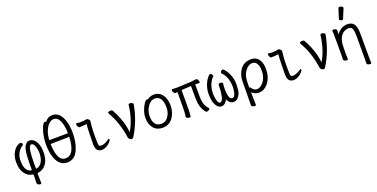

<svg xmlns="http://www.w3.org/2000/svg" viewBox="-22 -1702 5543 2822"><g transform="rotate(-20 2750.0 -290.5)"><path d="M278 169Q279 183 261.5 183Q244 183 228 173Q212 163 211 148Q214 61 214 41V12Q165 7 130 -18Q96 -41 70.5 -84Q45 -127 38 -193Q24 -310 71 -394Q109 -463 172 -486Q200 -496 214 -473Q226 -454 210 -444Q137 -400 113 -315Q99 -267 105 -199Q116 -64 213 -54Q212 -169 218 -277Q224 -385 254.5 -431Q285 -477 325 -477Q386 -477 426 -413Q451 -373 461 -301Q471 -229 456 -157Q441 -85 394 -38Q347 8 276 15V64Q276 85 277 115Q278 145 278 169ZM278 -53Q323 -56 355.5 -93.5Q388 -131 398 -192Q408 -253 399 -306.5Q390 -360 372.5 -387Q355 -414 339 -414Q313 -414 301 -382Q272 -306 278 -53Z M744 18Q673 18 627 -28.5Q581 -75 558.5 -155Q536 -235 536 -337Q536 -456 570 -555Q602 -657 634 -657Q647 -657 653 -650Q697 -713 771 -713Q834 -713 877 -667.5Q920 -622 942.5 -543Q965 -464 965 -363Q965 -210 912 -96Q855 18 744 18ZM740 -48Q886 -48 896 -327Q687 -324 603 -321Q604 -252 616 -193Q629 -127 658 -87.5Q687 -48 740 -48ZM604 -381Q817 -383 897 -384Q895 -491 868 -564Q835 -651 767 -651Q732 -651 694.5 -618Q657 -585 630 -516Q608 -461 604 -381Z M1287 18Q1234 18 1211.5 -13.5Q1189 -45 1189 -110Q1191 -356 1201 -417L1189 -416Q1150 -410 1124.5 -410Q1099 -410 1086 -409Q1074 -409 1064.5 -428Q1055 -447 1055 -462Q1055 -479 1064 -479Q1102 -473 1113 -473Q1184 -473 1224 -483Q1243 -483 1261 -459Q1271 -447 1267 -430Q1249 -297 1255 -108Q1256 -69 1263.5 -57.5Q1271 -46 1297 -46Q1344 -46 1406 -87Q1423 -100 1432 -100Q1440 -100 1440 -89Q1440 -79 1427.5 -62Q1415 -45 1393 -26.5Q1371 -8 1341 5Q1311 18 1287 18Z M1749 18Q1738 18 1728 11Q1708 -2 1702 -19Q1667 -267 1563 -441L1554 -461Q1554 -471 1567 -476Q1580 -481 1595 -481Q1625 -481 1630 -466Q1739 -268 1755 -88Q1850 -241 1879 -475Q1883 -486 1901 -486Q1917 -486 1934.5 -477Q1952 -468 1952 -458Q1908 -208 1782 -5Q1768 18 1749 18Z M2236 18Q2144 18 2093.5 -43Q2043 -104 2043 -207Q2043 -251 2056 -294Q2069 -337 2087.5 -373Q2106 -409 2125 -431.5Q2144 -454 2155 -454Q2168 -454 2171 -448Q2215 -486 2277 -486Q2382 -486 2433 -374Q2454 -321 2454 -245Q2454 -150 2400 -67Q2339 18 2236 18ZM2236 -43Q2322 -43 2367 -141Q2388 -187 2388 -245Q2388 -329 2359 -377.5Q2330 -426 2271 -426Q2203 -426 2156.5 -356.5Q2110 -287 2110 -208Q2110 -125 2143 -84Q2176 -43 2236 -43Z M2925 17Q2914 17 2910 12Q2866 -40 2850 -100Q2834 -160 2834 -241V-416L2709 -410L2683 -409Q2683 -360 2683 -244Q2683 -74 2679.5 -45Q2676 -16 2676 1Q2676 11 2655 11Q2639 11 2621.5 3Q2604 -5 2604 -17Q2604 -29 2610 -55Q2616 -81 2616 -351Q2616 -378 2616 -402Q2595 -399 2586 -398H2585Q2572 -398 2560.5 -415.5Q2549 -433 2547 -450Q2545 -467 2558 -467L2635 -465L2854 -475Q2875 -477 2899.5 -480.5Q2924 -484 2936 -485H2938Q2951 -485 2961.5 -467.5Q2972 -450 2973.5 -433.5Q2975 -417 2963 -417L2900 -418V-231Q2900 -174 2912 -124Q2924 -74 2968 -25Q2968 -24 2969 -24Q2973 -18 2973 -14Q2973 -2 2956.5 7.5Q2940 17 2925 17Z M3343 18Q3307 18 3280 -9.5Q3253 -37 3249 -59Q3241 -32 3215 -7Q3189 18 3154 18Q3119 18 3093 -11Q3036 -72 3036 -212Q3036 -298 3067 -369Q3095 -434 3135 -474Q3148 -487 3154 -487Q3170 -487 3181 -472Q3192 -457 3192 -446Q3192 -438 3186 -435Q3158 -409 3137 -368Q3099 -294 3099 -201L3100 -173Q3111 -42 3153 -42Q3202 -42 3216 -186Q3221 -235 3221 -279V-296Q3221 -302 3230 -308Q3239 -314 3253 -314Q3267 -314 3278.5 -307Q3290 -300 3290 -291Q3284 -246 3284 -206Q3284 -42 3346 -42Q3395 -42 3406 -173L3407 -201Q3407 -237 3398.5 -282.5Q3390 -328 3369.5 -368.5Q3349 -409 3320 -435Q3315 -438 3315 -446Q3315 -457 3325.5 -472Q3336 -487 3352 -487Q3358 -487 3371 -474Q3411 -434 3439 -369Q3470 -298 3470 -212Q3470 -191 3464.5 -126Q3459 -61 3413 -11Q3387 18 3343 18Z M3615 181Q3599 181 3581.5 173Q3564 165 3564 153Q3564 141 3565 115Q3566 89 3567 -53.5Q3568 -196 3568 -223Q3568 -318 3622 -401Q3683 -486 3798 -486Q3868 -486 3911.5 -432.5Q3955 -379 3955 -278Q3955 -111 3850 -23Q3800 17 3737 17Q3704 17 3672 0Q3640 -17 3631 -30Q3631 96 3633.5 125Q3636 154 3636 171Q3636 181 3615 181ZM3734 -41Q3781 -41 3834 -101Q3888 -167 3888 -276Q3888 -329 3875 -362Q3862 -395 3841 -410.5Q3820 -426 3798 -426Q3725 -426 3672 -344Q3647 -305 3637 -254Q3630 -210 3630 -103H3633Q3646 -103 3656 -86Q3684 -41 3734 -41Z M4287 18Q4234 18 4211.5 -13.5Q4189 -45 4189 -110Q4191 -356 4201 -417L4189 -416Q4150 -410 4124.5 -410Q4099 -410 4086 -409Q4074 -409 4064.5 -428Q4055 -447 4055 -462Q4055 -479 4064 -479Q4102 -473 4113 -473Q4184 -473 4224 -483Q4243 -483 4261 -459Q4271 -447 4267 -430Q4249 -297 4255 -108Q4256 -69 4263.5 -57.5Q4271 -46 4297 -46Q4344 -46 4406 -87Q4423 -100 4432 -100Q4440 -100 4440 -89Q4440 -79 4427.5 -62Q4415 -45 4393 -26.5Q4371 -8 4341 5Q4311 18 4287 18Z M4749 18Q4738 18 4728 11Q4708 -2 4702 -19Q4667 -267 4563 -441L4554 -461Q4554 -471 4567 -476Q4580 -481 4595 -481Q4625 -481 4630 -466Q4739 -268 4755 -88Q4850 -241 4879 -475Q4883 -486 4901 -486Q4917 -486 4934.5 -477Q4952 -468 4952 -458Q4908 -208 4782 -5Q4768 18 4749 18Z M5419 181Q5403 181 5386 173Q5369 165 5369 153Q5370 145 5370 125.5Q5370 106 5371 86V-293Q5371 -353 5356.5 -388Q5342 -423 5300 -423Q5231 -423 5185 -368Q5142 -313 5137 -229Q5133 -184 5133 -79Q5133 -56 5135 2Q5135 11 5115 11Q5099 11 5082 3Q5065 -5 5065 -17Q5065 -44 5067 -88V-395Q5064 -458 5064 -471Q5064 -481 5084 -481Q5100 -481 5117 -473Q5134 -465 5134 -453L5132 -386Q5155 -428 5202 -456.5Q5249 -485 5300 -485Q5383 -485 5414 -421Q5436 -374 5436 -297Q5436 71 5437 92Q5439 137 5439 172Q5439 181 5419 181ZM5270 -576Q5267 -567 5253.5 -567Q5240 -567 5225.5 -575Q5211 -583 5211 -589.5Q5211 -596 5212 -597L5262 -752Q5265 -764 5282.5 -764Q5300 -764 5316.5 -754.5Q5333 -745 5333 -732Q5333 -729 5332 -727Z"/></g></svg>

Font: LXGW WenKai Mono TC
Style: Regular
Weight: 400
Designer: LXGW / Fontworks Inc.
Foundry: LXGW / Fontworks Inc.
Version: Version 1.330